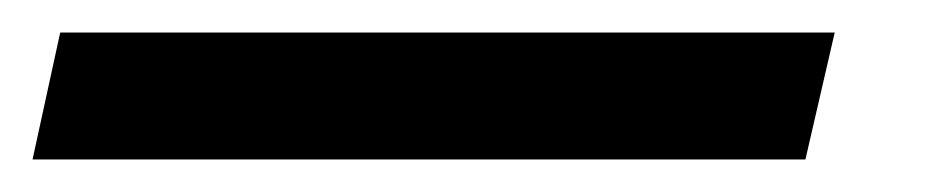

<svg xmlns="http://www.w3.org/2000/svg" viewBox="-30 65 580 118"><path d="M483 85 465 163H-10L7 85Z"/></svg>

Font: Panefresco 500wt
Style: Italic
Weight: 700
Foundry: Campivisivi & Chank Co
Version: Version 1.000